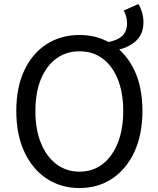

<svg xmlns="http://www.w3.org/2000/svg" viewBox="-20 -920 782 953"><path d="M569.2 -673.1 516.2 -711Q563.9 -719.8 587.2 -742.2Q610.5 -764.6 610.5 -803.8Q610.5 -820.7 606.2 -837.7Q601.9 -854.8 594.3 -867.8L667.1 -900.1Q678.3 -881.7 685.1 -858.3Q692 -834.9 692 -809.7Q692 -754.4 659.4 -721.4Q626.8 -688.5 569.2 -673.1ZM374.5 13.4Q282.6 13.4 211.7 -33.4Q140.8 -80.2 100.9 -166.2Q60.9 -252.2 60.9 -369.3Q60.9 -487 100.9 -571.3Q140.8 -655.6 211.7 -701Q282.6 -746.4 374.5 -746.4Q466.3 -746.4 536.7 -700.8Q607.1 -655.2 647.1 -571.1Q687 -487 687 -369.3Q687 -252.2 647.1 -166.2Q607.1 -80.2 536.7 -33.4Q466.3 13.4 374.5 13.4ZM374.5 -68Q440.6 -68 489 -105.3Q537.4 -142.5 564.5 -210.1Q591.6 -277.8 591.6 -369.3Q591.6 -460.8 564.5 -527.3Q537.4 -593.7 489 -629.5Q440.6 -665.4 374.5 -665.4Q309 -665.4 259.8 -629.5Q210.6 -593.7 183.1 -527.3Q155.7 -460.8 155.7 -369.3Q155.7 -277.8 183.1 -210.1Q210.6 -142.5 259.8 -105.3Q309 -68 374.5 -68Z"/></svg>

Font: Noto Sans HK Thin
Style: Regular
Weight: 100
Designer: Ryoko NISHIZUKA 西塚涼子 (kana, bopomofo & ideographs); Paul D. Hunt (Latin, Greek & Cyrillic); Sandoll Communications 산돌커뮤니
Foundry: Adobe
Version: Version 2.004-H2;hotconv 1.0.118;makeotfexe 2.5.65603